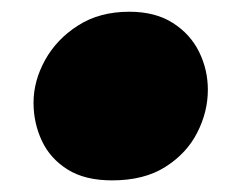

<svg xmlns="http://www.w3.org/2000/svg" viewBox="-20 -626 411 327"><path d="M200.2 -606Q244.6 -606 274.4 -586.9Q304.2 -567.9 319.1 -537.6Q334 -507.3 334 -473.1Q334 -435.5 315.9 -400.1Q297.9 -364.7 261.7 -341.8Q225.6 -318.8 170.9 -318.8Q124.5 -318.8 95 -337.4Q65.4 -356 51.3 -386.2Q37.1 -416.5 37.1 -451.2Q37.1 -487.8 56.6 -523.4Q76.2 -559.1 112.8 -582.5Q149.4 -606 200.2 -606Z"/></svg>

Font: Rammetto One
Style: Regular
Weight: 400
Designer: Vernon Adams
Foundry: Vernon Adams
Version: Version 1.100; ttfautohint (v1.8.4.7-5d5b)